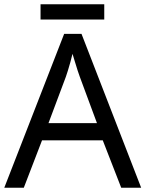

<svg xmlns="http://www.w3.org/2000/svg" viewBox="-20 -875 679 895"><path d="M545 0 459 -221H176L91 0H0L279 -717H360L638 0ZM352 -517Q349 -525 342 -546Q335 -567 328.5 -589.5Q322 -612 318 -624Q313 -604 307.5 -583.5Q302 -563 296.5 -546Q291 -529 287 -517L206 -301H432ZM466 -855V-784H169V-855Z"/></svg>

Font: Noto Sans Vithkuqi
Style: Regular
Weight: 400
Version: Version 1.001